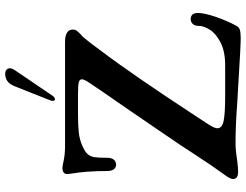

<svg xmlns="http://www.w3.org/2000/svg" viewBox="-124 -815 949 741"><g transform="rotate(-90 350.5 -444.5)"><path d="M383 0 329 -3Q240 -10 169 -10Q141 -10 105 -4Q73 0 58 0Q30 0 30 -20Q30 -31 49 -56Q80 -98 124 -166Q158 -219 206.5 -289.5Q255 -360 306 -435Q373 -531 404 -578Q415 -595 415 -603Q415 -612 402.5 -615Q390 -618 359 -618H284Q239 -618 210.5 -615Q182 -612 158 -601Q135 -591 126 -580.5Q117 -570 114.5 -555Q112 -540 112 -505Q112 -489 105 -480Q98 -471 85 -471Q74 -471 67.5 -480Q61 -489 61 -505Q61 -584 51 -644L49 -659Q49 -662 51 -668Q56 -678 71 -678Q81 -678 93 -675Q123 -668 154 -668H558Q607 -668 607 -638Q607 -629 603 -623.5Q599 -618 589 -608Q581 -602 578 -598Q571 -590 564.5 -581.5Q558 -573 550 -563L527 -532Q477 -466 413.5 -373.5Q350 -281 276 -168L240 -113Q226 -91 226 -80Q226 -62 254 -56Q282 -50 351 -50H468Q523 -50 557.5 -68Q592 -86 606.5 -109.5Q621 -133 621 -151Q621 -167 628.5 -175Q636 -183 647 -183Q671 -183 671 -155Q671 -131 656.5 -88Q642 -45 623 -10Q617 3 606.5 6.5Q596 10 573 10Q543 10 383 0ZM334 -726 388 -862Q396 -882 408 -890.5Q420 -899 436 -899Q451 -899 456 -888.5Q461 -878 451 -863L352 -717Q345 -707 338 -707Q333 -707 332 -712.5Q331 -718 334 -726Z"/></g></svg>

Font: Raigarh
Style: Regular
Weight: 400
Designer: jaikishan Patel
Foundry: MagicType
Version: Version 1.000;FEAKit 1.0